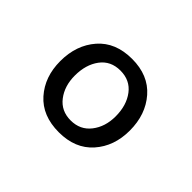

<svg xmlns="http://www.w3.org/2000/svg" viewBox="-91 -690 814 814"><g transform="rotate(45 315.5 -283.0)"><path d="M313 -63Q214 -63 159 -125Q104 -187 104 -281Q104 -377 159 -440Q214 -503 313 -503Q411 -503 466 -440Q521 -377 521 -281Q521 -187 466 -125Q411 -63 313 -63ZM436 -281Q436 -347 403.5 -390Q371 -433 313 -433Q255 -433 223 -390Q191 -347 191 -281Q191 -219 223.5 -176.5Q256 -134 313 -134Q370 -134 403 -176.5Q436 -219 436 -281Z"/></g></svg>

Font: Martel Sans
Style: Regular
Weight: 400
Designer: Dan Reynolds and Mathieu Réguer
Foundry: Dan Reynolds and Mathieu Réguer
Version: Version 1.001;PS 001.001;hotconv 1.0.70;makeotf.lib2.5.58329